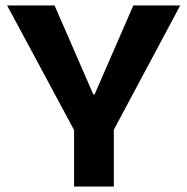

<svg xmlns="http://www.w3.org/2000/svg" viewBox="-20 -680 683 700"><path d="M250 0V-206L6 -660H179L320 -336H325L466 -660H637L395 -207V0Z"/></svg>

Font: Bricolage Grotesque 12pt Bricolage Grotesque 10pt Regular
Style: Bold
Weight: 700
Designer: Mathieu Triay
Foundry: Atelier Triay
Version: Version 1.001; ttfautohint (v1.8.4.7-5d5b);gftools[0.9.33.de